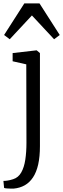

<svg xmlns="http://www.w3.org/2000/svg" viewBox="-31 -862 370 1125"><path d="M50 243Q45 243.5 32.5 243.2Q20 243 8 242Q-4 241 -7 239L-11 198Q-3.5 198.5 12.2 196.2Q28 194 46 188Q76.5 178.5 93.5 148.5Q110.5 118.5 117.2 73.8Q124 29 124 -25L123 -485L43 -503V-551L182 -567H184L203 -551V-6Q203 56 192.8 101.5Q182.5 147 162.5 177.2Q142.5 207.5 114.2 223.5Q86 239.5 50 243ZM26 -632 -7 -657 111.5 -842H200.5L319 -657L286 -632L156 -771.5Z"/></svg>

Font: Merriweather Light
Style: Regular
Weight: 300
Designer: Eben Sorkin
Foundry: Eben Sorkin
Version: Version 2.100